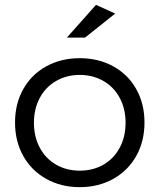

<svg xmlns="http://www.w3.org/2000/svg" viewBox="-20 -769 658 792"><path d="M576 -264Q576 -186 542 -125.5Q508 -65 447 -31Q386 3 309 3Q232 3 171 -31Q110 -65 76 -125.5Q42 -186 42 -264Q42 -341 76 -401.5Q110 -462 171 -495.5Q232 -529 309 -529Q386 -529 447 -495.5Q508 -462 542 -401.5Q576 -341 576 -264ZM120 -263Q120 -205 144 -160Q168 -115 211 -90Q254 -65 309 -65Q364 -65 407 -90Q450 -115 474 -160Q498 -205 498 -263Q498 -320 474 -365Q450 -410 406.5 -435Q363 -460 309 -460Q255 -460 211.5 -435Q168 -410 144 -365Q120 -320 120 -263ZM331 -614H256L376 -749L455 -713Z"/></svg>

Font: Kalaa
Style: Regular
Weight: 400
Version: Version 1.20 June 5, 2016